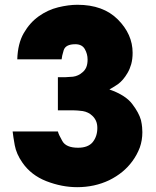

<svg xmlns="http://www.w3.org/2000/svg" viewBox="-20 -774 658 808"><path d="M239.3 -524.4Q240.2 -537.1 248 -562.5Q255.9 -587.9 296.9 -587.9Q325.2 -587.9 336.9 -567.4Q348.6 -546.9 348.6 -523.4Q348.6 -503.9 342.8 -490.2Q336.9 -477.5 327.1 -469.7Q309.6 -454.1 287.1 -451.2Q264.6 -449.2 255.9 -449.2Q245.1 -449.2 223.6 -449.2Q223.6 -414.1 223.6 -309.6Q241.2 -309.6 291 -309.6Q304.7 -309.6 328.1 -306.6Q351.6 -302.7 368.2 -287.1Q377.9 -278.3 383.8 -265.6Q389.6 -252.9 389.6 -235.4Q389.6 -200.2 370.1 -175.8Q350.6 -152.3 308.6 -152.3Q257.8 -152.3 242.2 -180.7Q226.6 -208 223.6 -220.7Q160.2 -220.7 33.2 -220.7Q35.2 -201.2 42 -163.1Q48.8 -126 74.2 -89.8Q110.4 -37.1 174.8 -11.7Q240.2 13.7 304.7 13.7Q377.9 13.7 439.5 -15.6Q501 -45.9 537.1 -95.7Q556.6 -122.1 568.4 -153.3Q579.1 -183.6 579.1 -217.8Q579.1 -224.6 578.1 -238.3Q577.1 -251 573.2 -268.6Q564.5 -299.8 536.1 -336.9Q507.8 -374 440.4 -397.5Q453.1 -404.3 476.6 -419.9Q499 -436.5 516.6 -466.8Q526.4 -483.4 532.2 -503.9Q538.1 -525.4 538.1 -551.8Q538.1 -629.9 475.6 -692.4Q414.1 -753.9 305.7 -753.9Q268.6 -753.9 224.6 -743.2Q180.7 -732.4 142.6 -705.1Q105.5 -678.7 80.1 -634.8Q54.7 -590.8 52.7 -524.4Q115.2 -524.4 239.3 -524.4Z"/></svg>

Font: Avakin
Style: Bold
Weight: 700
Designer: Herb Lubalin, Tom Carnase, Ed Benguiat, Adobe Type Staff
Version: Version 1.0